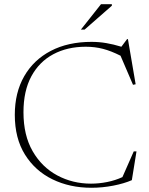

<svg xmlns="http://www.w3.org/2000/svg" viewBox="-20 -878 707 908"><path d="M410.5 -9.5Q448 -9.5 486.8 -17.2Q525.5 -25 559 -40.5L612.5 -162H625.5L603.5 -26Q567 -10 515.5 0Q464 10 412 10Q310 10 228 -30Q146 -70 98 -147Q50 -224 50 -335Q50 -440 94.5 -517.5Q139 -595 220.5 -637.5Q302 -680 413 -680Q448.5 -680 482.5 -674.2Q516.5 -668.5 554 -657L581 -693H585L621.5 -479.5L609 -477L550 -614.5Q505.5 -637 467 -647Q428.5 -657 385.5 -657Q298.5 -657 232 -621.5Q165.5 -586 128.2 -517Q91 -448 91 -347Q91 -238 134.5 -162.8Q178 -87.5 250.8 -48.5Q323.5 -9.5 410.5 -9.5ZM362.5 -738 457.5 -858H509V-851L380 -738Z"/></svg>

Font: Newsreader Text ExtraLight
Style: Regular
Weight: 275
Designer: Hugues Gentile
Foundry: Production Type
Version: Version 1.001